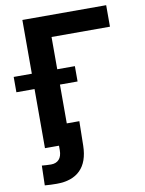

<svg xmlns="http://www.w3.org/2000/svg" viewBox="-142 -797 808 1073"><g transform="rotate(-10 262.5 -260.5)"><path d="M536.6 -727.5V-605.5H205.1V0H61V-727.5ZM-42 -335.4V-422.4H305.2V-335.4ZM91.8 207.5Q74.2 207.5 57.4 206.8Q40.5 206.1 23.9 204.6L26.9 92.8Q38.1 93.8 52.2 94.7Q66.4 95.7 78.6 95.7Q107.9 95.7 124.3 77.9Q140.6 60.1 140.6 24.9V0H93.3V-115.2H276.4L273.9 23.9Q272 114.7 225.6 161.1Q179.2 207.5 91.8 207.5Z"/></g></svg>

Font: Inter Cardless Tabular Bold
Style: Bold
Weight: 700
Designer: Rasmus Andersson
Foundry: rsms
Version: Version 4.000;git-4fc901f